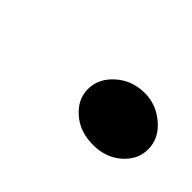

<svg xmlns="http://www.w3.org/2000/svg" viewBox="-35 -456 322 322"><g transform="rotate(45 126.5 -294.5)"><path d="M180.2 -232.9Q148.9 -232.9 128.4 -251Q107.9 -269 107.9 -293Q107.9 -318.4 129.2 -337.2Q150.4 -356 180.2 -356Q207.5 -356 229.2 -337.4Q251 -318.8 251 -293Q251 -268.6 230.7 -250.7Q210.4 -232.9 180.2 -232.9Z"/></g></svg>

Font: Linear Smooth
Style: Bold
Weight: 700
Designer: Philipp H. Poll, Flanker
Foundry: Philipp H. Poll, reworked by Flanker
Version: Version 1.061 | FøM Fix